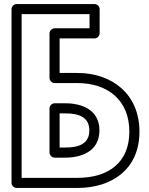

<svg xmlns="http://www.w3.org/2000/svg" viewBox="-20 -905 739 950"><path d="M62 25H363C533 25 670 -66.9 670 -254C670 -439.1 534.6 -544 363 -544H275V-715H448C463.1 -715 473 -729.3 473 -740V-860C473 -875.1 458.7 -885 448 -885H62C46.9 -885 37 -870.7 37 -860V0C37 15.1 51.3 25 62 25ZM87 -25V-835H423V-765H250C239.3 -765 225 -755.1 225 -740V-519C225 -508.3 234.9 -494 250 -494H363C513.4 -494 620 -408.9 620 -254C620 -99.1 515 -25 363 -25ZM275 -344H303C374 -344 422 -323.1 422 -260C422 -195.7 373.9 -175 303 -175H275ZM250 -394C239.3 -394 225 -384.1 225 -369V-150C225 -139.3 234.9 -125 250 -125H303C380.1 -125 472 -154.3 472 -260C472 -364.9 380 -394 303 -394Z"/></svg>

Font: Hussar Ekologiczny
Style: Regular
Weight: 400
Foundry: Cannot Into Space Fonts
Version: Version 0.97